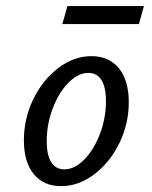

<svg xmlns="http://www.w3.org/2000/svg" viewBox="-20 -615 513 646"><path d="M60.4 -143Q60.4 -216.5 92.2 -281.6Q124 -346.7 176.4 -386.4Q228.8 -426.1 287.2 -426.1Q347 -426.1 380.2 -385.1Q413.3 -344.2 413.3 -271Q413.3 -198.3 381.5 -133.2Q349.7 -68.1 296.9 -28.4Q244.1 11.3 185.7 11.3Q126.7 11.3 93.5 -29.3Q60.4 -69.9 60.4 -143ZM336.5 -274.2Q336.5 -321.6 321.3 -345.6Q306.1 -369.7 277.2 -369.7Q242.4 -369.7 210 -336.4Q177.5 -303.2 157.4 -250.2Q137.2 -197.2 137.2 -140.6Q137.2 -93.2 152.4 -69.2Q167.6 -45.2 196.4 -45.2Q231.2 -45.2 263.6 -78.3Q296.1 -111.5 316.3 -164.6Q336.5 -217.6 336.5 -274.2ZM206.8 -594.6H464.3L447.4 -534.1H189.8Z"/></svg>

Font: Playfair Micro SmCond SmLight
Style: Italic
Weight: 360
Width: 4
Italic angle: -15.6°
Designer: Claus Eggers Sørensen
Foundry: Claus Eggers Sørensen
Version: Version 2.203;Glyphs 3.3 (3326)